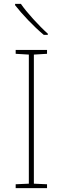

<svg xmlns="http://www.w3.org/2000/svg" viewBox="-20 -972 323 992"><path d="M88 -952H58V-945C93 -900 153 -836 206 -792H227V-798C182 -838 117 -909 88 -952ZM223 0V-20L155 -23V-690L223 -694V-714H61V-694L129 -690V-23L61 -20V0Z"/></svg>

Font: Noto Sans Arabic Thin
Style: Regular
Weight: 100
Designer: Monotype Design Team, Nadine Chahine, Nizar Qandah and Khaled Hosny
Foundry: Monotype Imaging Inc.
Version: Version 2.012